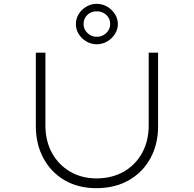

<svg xmlns="http://www.w3.org/2000/svg" viewBox="-20 -975 1012 1002"><path d="M483 7Q388 7 317 -34.5Q246 -76 206.5 -149.5Q167 -223 167 -317V-700H217V-321Q217 -239 251.5 -176.5Q286 -114 346.5 -79Q407 -44 483 -44Q564 -44 625.5 -79Q687 -114 721.5 -176.5Q756 -239 756 -321V-700H805V-316Q805 -222 765 -149Q725 -76 652.5 -34.5Q580 7 483 7ZM485 -744Q456 -744 431 -758.5Q406 -773 391 -797Q376 -821 376 -849Q376 -878 391 -902Q406 -926 431 -940.5Q456 -955 485 -955Q514 -955 539 -940.5Q564 -926 579.5 -902Q595 -878 595 -849Q595 -821 579.5 -797Q564 -773 539 -758.5Q514 -744 485 -744ZM485 -783Q514 -783 534.5 -802.5Q555 -822 555 -849Q555 -879 534.5 -897.5Q514 -916 485 -916Q455 -916 435.5 -897Q416 -878 416 -849Q416 -822 436.5 -802.5Q457 -783 485 -783Z"/></svg>

Font: Lexend Peta ExtraLight
Style: Regular
Weight: 250
Version: Version 1.007